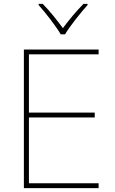

<svg xmlns="http://www.w3.org/2000/svg" viewBox="-20 -969 590 989"><path d="M293 -792H315C339 -833 394 -902 431 -943V-949H410C373 -912 332 -862 304 -824C276 -862 237 -912 200 -949H179V-943C216 -902 269 -833 293 -792ZM488 0V-25H129V-364H468V-389H129V-689H488V-714H103V0Z"/></svg>

Font: Noto Sans Gujarati UI Thin
Style: Regular
Weight: 100
Designer: Jelle Bosma - Monotype Design Team, Universal Thirst
Foundry: Monotype Imaging Inc.
Version: Version 2.106